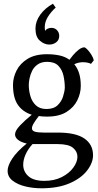

<svg xmlns="http://www.w3.org/2000/svg" viewBox="-20 -751 530 1034"><path d="M354 -429Q360 -438 373.5 -454Q387 -470 403.5 -483Q420 -496 434 -496Q439 -496 449.5 -485.5Q460 -475 470.5 -459Q481 -443 485 -426L470 -407Q463 -411 451.5 -413.5Q440 -416 426 -416Q416 -416 404 -413.5Q392 -411 380 -405Q397 -385 406 -356.5Q415 -328 415 -288Q415 -249 396.5 -211Q378 -173 338 -148Q298 -123 233 -123Q210 -123 189 -126Q172 -104 162 -87.5Q152 -71 152 -60Q152 -47 167.5 -42Q183 -37 217 -37H292Q388 -37 434.5 -5Q481 27 481 85Q481 126 449 167.5Q417 209 355 236Q293 263 203 263Q158 263 116.5 253Q75 243 48 222Q21 201 21 169Q21 141 46 103Q71 65 124 22Q93 15 77 2Q61 -11 61 -27Q61 -47 87.5 -75Q114 -103 151 -133Q103 -148 76.5 -186Q50 -224 50 -294Q50 -333 69 -371Q88 -409 128.5 -434Q169 -459 233 -459Q269 -459 300 -452.5Q331 -446 354 -429ZM329 -278Q329 -311 322 -343Q315 -375 294.5 -396.5Q274 -418 234 -418Q203 -418 183 -404Q163 -390 153 -369.5Q143 -349 139 -328.5Q135 -308 135 -294Q135 -264 143.5 -234Q152 -204 173 -184Q194 -164 230 -164Q269 -164 290 -184Q311 -204 319.5 -231Q328 -258 329 -278ZM105 136Q105 173 133 198Q161 223 219 223Q273 223 313 202.5Q353 182 375 151.5Q397 121 397 93Q397 65 373 45Q349 25 290 25H155Q130 53 117.5 81.5Q105 110 105 136ZM299 -558Q299 -536 283 -523.5Q267 -511 245 -511Q219 -511 195 -531.5Q171 -552 171 -597Q171 -636 196.5 -671.5Q222 -707 265 -731L280 -710Q255 -688 238 -660.5Q221 -633 221 -605Q221 -600 221.5 -595Q222 -590 223 -585Q228 -593 237.5 -597Q247 -601 256 -601Q276 -601 287.5 -588Q299 -575 299 -558Z"/></svg>

Font: Average
Style: Regular
Weight: 400
Designer: Eduardo Tunni
Foundry: Eduardo Rodriguez Tunni
Version: Version 1.003; ttfautohint (v1.8.4.7-5d5b)